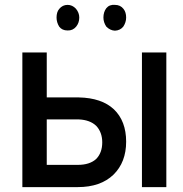

<svg xmlns="http://www.w3.org/2000/svg" viewBox="-20 -764 746 784"><path d="M170.9 -549.8V-366.2H301.8Q395.5 -364.3 445.3 -317.4Q495.1 -269.5 495.1 -185.5Q495.1 -101.6 443.4 -50.8Q390.6 0 297.9 0H71.3V-549.8ZM301.8 -276.4H170.9V-90.8H297.9Q345.7 -90.8 372.1 -114.3Q397.5 -139.6 397.5 -182.6Q397.5 -223.6 373 -250Q347.7 -274.4 301.8 -276.4ZM659.2 -549.8V0H559.6V-549.8ZM210.9 -692.4Q210.9 -714.8 221.7 -727.5Q235.4 -744.1 255.9 -744.1Q275.4 -744.1 290 -728.5Q303.7 -711.9 303.7 -692.4Q303.7 -670.9 291 -655.3Q277.3 -638.7 255.9 -639.6Q233.4 -639.6 221.7 -655.3Q210.9 -672.9 210.9 -692.4ZM402.3 -692.4Q402.3 -714.8 414.1 -730.5Q426.8 -746.1 449.2 -744.1Q471.7 -744.1 484.4 -727.5Q495.1 -713.9 495.1 -692.4Q495.1 -672.9 483.4 -655.3Q470.7 -639.6 449.2 -638.7Q429.7 -639.6 414.1 -655.3Q402.3 -672.9 402.3 -692.4Z"/></svg>

Font: RobotoJAA
Style: Medium
Weight: 500
Version: Version 2.05; 2016-11-05